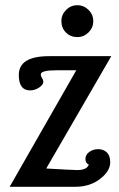

<svg xmlns="http://www.w3.org/2000/svg" viewBox="-20 -715 454 735"><path d="M17 0 272 -446H196Q136 -446 136 -430Q136 -424 141 -416Q146 -408 146 -402Q146 -391 130 -380Q114 -369 95 -369Q52 -369 52 -428Q52 -500 168 -500H406L157 -70Q259 -64 275 -64Q313 -64 320 -85Q307 -90 307 -106Q307 -123 322 -133.5Q337 -144 356 -144Q376 -144 389 -131.5Q402 -119 402 -94Q402 -60 363 -30Q324 0 269 0ZM215 -634Q215 -659 233 -677Q251 -695 276 -695Q301 -695 319 -677Q337 -659 337 -634Q337 -609 319 -591Q301 -573 276 -573Q250 -573 232.5 -590.5Q215 -608 215 -634Z"/></svg>

Font: Lobster Two
Style: Italic
Weight: 400
Designer: Pablo Impallari
Foundry: Pablo Impallari. www.impallari.com
Version: Version 1.006